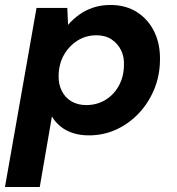

<svg xmlns="http://www.w3.org/2000/svg" viewBox="-37 -533 711 773"><path d="M-17 220 110 -501H234L237 -433Q257 -456 282 -474Q307 -492 338.5 -502.5Q370 -513 408 -513Q470 -513 515.5 -483.5Q561 -454 585 -403.5Q609 -353 607 -288Q606 -226 583 -171.5Q560 -117 521 -76Q482 -35 431 -11.5Q380 12 321 12Q285 12 256 2.5Q227 -7 206 -24.5Q185 -42 172 -64L123 220ZM310 -110Q353 -110 387 -130.5Q421 -151 441 -187Q461 -223 462 -268Q464 -303 450.5 -330.5Q437 -358 412 -374.5Q387 -391 351 -391Q309 -391 275 -369.5Q241 -348 220.5 -312Q200 -276 199 -229Q198 -195 211.5 -167.5Q225 -140 250.5 -125Q276 -110 310 -110Z"/></svg>

Font: DM Sans 18pt ExtraBold
Style: Italic
Weight: 800
Italic angle: -10°
Designer: Colophon Foundry, Jonny Pinhorn
Foundry: Colophon Foundry
Version: Version 4.004;gftools[0.9.30]